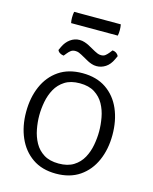

<svg xmlns="http://www.w3.org/2000/svg" viewBox="-128 -948 834 1045"><g transform="rotate(15 289.0 -426.0)"><path d="M46 -271Q46 -352 74 -416Q102 -480 156 -517Q210 -554 289 -554Q368.5 -554 422.8 -517Q477 -480 504.8 -416Q532.5 -352 532.5 -271Q532.5 -190 504.2 -126Q476 -62 421.8 -25Q367.5 12 289 12Q210 12 156 -25.5Q102 -63 74 -127Q46 -191 46 -271ZM120 -271Q120 -233.5 127.5 -193.8Q135 -154 153.5 -120.2Q172 -86.5 205 -65.8Q238 -45 289 -45Q340 -45 373 -65.8Q406 -86.5 424.5 -120.2Q443 -154 450.2 -193.8Q457.5 -233.5 457.5 -271Q457.5 -308.5 450.2 -348.2Q443 -388 424.5 -421.5Q406 -455 373 -476Q340 -497 289 -497Q238 -497 205 -476Q172 -455 153.5 -421.5Q135 -388 127.5 -348.2Q120 -308.5 120 -271ZM255.5 -649.5Q248.5 -653.5 239.5 -657Q230.5 -660.5 220 -660.5Q204 -660.5 194 -652.5Q184 -644.5 177 -635.5L164 -619.5Q152.5 -620.5 142.5 -626.5Q132.5 -632.5 129 -642L138 -661.5Q151.5 -690.5 175 -707.5Q198.5 -724.5 226.5 -724.5Q241.5 -724.5 255 -720Q268.5 -715.5 277.5 -711L323 -686Q329.5 -682.5 339 -678.5Q348.5 -674.5 359.5 -674.5Q374 -674.5 383 -681.5Q392 -688.5 401 -699.5L414 -716Q438.5 -714 449 -693L440 -673.5Q425 -641 401.5 -625.8Q378 -610.5 351 -610.5Q336.5 -610.5 323.8 -614.8Q311 -619 300.5 -624.5ZM157.5 -801Q154.5 -814.5 154.5 -831.5Q154.5 -849.5 157.5 -864.5H420.5Q423.5 -849.5 423.5 -831.5Q423.5 -814.5 420.5 -801Z"/></g></svg>

Font: Signika Negative SC Light
Style: Regular
Weight: 300
Designer: Anna Giedryś
Foundry: Anna Giedryś
Version: Version 2.000; ttfautohint (v1.8.3) -l 8 -r 50 -G 200 -x 9 -